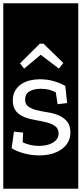

<svg xmlns="http://www.w3.org/2000/svg" viewBox="-32 -937 497 1170"><path d="M354 -553 233 -671H211L90 -551L115 -519L216 -603L327 -519ZM397 -129Q397 -173 376.5 -197Q356 -221 325.5 -234Q295 -247 259 -252.5Q223 -258 192.5 -265.5Q162 -273 141.5 -287Q121 -301 121 -330Q121 -365 148 -380.5Q175 -396 217 -396Q244 -396 266 -390.5Q288 -385 308 -374L319 -302L377 -309L366 -413Q338 -430 297.5 -442Q257 -454 211 -454Q181 -454 151 -447Q121 -440 98 -424.5Q75 -409 60.5 -384.5Q46 -360 46 -325Q46 -282 66.5 -258.5Q87 -235 118 -223Q149 -211 185.5 -205Q222 -199 253 -191Q284 -183 304.5 -168Q325 -153 325 -123Q325 -104 315 -90Q305 -76 288.5 -66.5Q272 -57 250 -52.5Q228 -48 205 -48Q152 -48 106 -70L109 -129L53 -135L39 -34Q68 -15 114 -2.5Q160 10 208 10Q248 10 282.5 0.5Q317 -9 342.5 -27Q368 -45 382.5 -70.5Q397 -96 397 -129ZM-12 -917H445V213H-12Z"/></svg>

Font: Zilla Slab Regular Highlight
Style: Regular
Weight: 410
Designer: Typotheque Type Foundry
Foundry: Typotheque type foundry
Version: Version 1.0; 2017